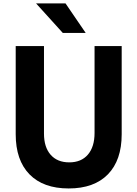

<svg xmlns="http://www.w3.org/2000/svg" viewBox="-20 -1065 790 1104"><path d="M232.9 -800V-296.6Q232.9 -218.7 271.2 -175.1Q309.5 -131.4 378.3 -131.4Q447.2 -131.4 485.4 -176Q523.7 -220.7 523.7 -300.5V-800H679.7V-293.1Q679.7 -143.9 600.5 -62.6Q521.2 18.6 375 18.6Q228.8 18.6 149.5 -62.6Q70.3 -143.9 70.3 -293.1V-800ZM341.2 -875.5 187.5 -1045.3H356.9L472.8 -875.5Z"/></svg>

Font: Martian Mono Custom sWd Rg
Style: Regular
Weight: 400
Width: 6
Monospace: yes
Designer: Alex Havermale
Foundry: Evil Martians
Version: Version 1.000